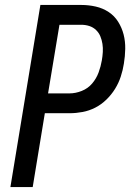

<svg xmlns="http://www.w3.org/2000/svg" viewBox="-20 -755 540 775"><path d="M22 0 143 -735H308Q338 -735 366.5 -728.5Q395 -722 418.5 -706.5Q442 -691 457 -667Q472 -643 479 -615.5Q486 -588 485.5 -558Q485 -528 480 -498Q476 -472 467.5 -446Q459 -420 444.5 -396.5Q430 -373 409.5 -353Q389 -333 364.5 -320.5Q340 -308 313.5 -303Q287 -298 261 -298H161L112 0ZM174 -378H260Q285 -378 310 -388Q335 -398 352 -418Q369 -438 378 -462.5Q387 -487 391 -511Q394 -528 395 -545Q396 -562 393.5 -578Q391 -594 385 -608.5Q379 -623 367.5 -634Q356 -645 340.5 -650Q325 -655 308 -655H220Z"/></svg>

Font: Iosevka SS18 Medium
Style: Italic
Weight: 500
Italic angle: -9°
Monospace: yes
Designer: Belleve Invis
Foundry: Belleve Invis
Version: Version 25.1.1; ttfautohint (v1.8.4)